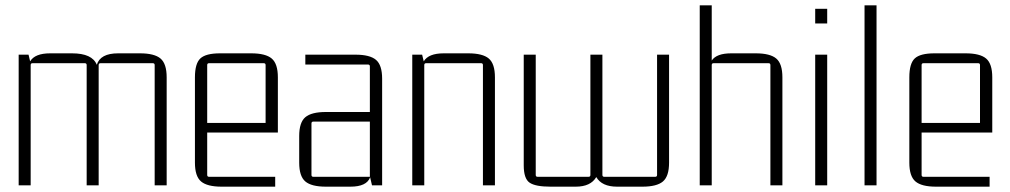

<svg xmlns="http://www.w3.org/2000/svg" viewBox="-20 -695 3786 720"><path d="M168 -495H250Q326 -495 343 -452Q356 -495 423 -495H505Q559 -495 582 -475.5Q605 -456 605 -405V0H560V-451Q560 -458 553 -458H357Q350 -458 350 -451V0H305V-451Q305 -458 298 -458H102Q95 -458 95 -451V0H50V-490H87L93 -465Q111 -495 168 -495Z M1012 5H811Q757 5 734 -14.5Q711 -34 711 -85V-405Q711 -457 731.5 -476Q752 -495 805 -495H922Q976 -495 999 -475.5Q1022 -456 1022 -405V-198H757V-39Q757 -32 764 -32H1012ZM764 -458Q757 -458 757 -451V-234H976V-451Q976 -458 969 -458Z M1294 5H1202Q1148 5 1125 -14.5Q1102 -34 1102 -85V-185Q1102 -236 1125 -255.5Q1148 -275 1202 -275H1367V-446Q1367 -453 1360 -453H1125V-490H1313Q1367 -490 1390 -470.5Q1413 -451 1413 -400V0H1375L1368 -30Q1355 5 1294 5ZM1367 -32V-239H1155Q1148 -239 1148 -232V-39Q1148 -32 1155 -32Z M1644 -495H1736Q1790 -495 1813 -475.5Q1836 -456 1836 -405V0H1791V-451Q1791 -458 1784 -458H1578Q1571 -458 1571 -451V0H1526V-490H1563L1569 -465Q1587 -495 1644 -495Z M2139 5H2044Q1988 5 1966 -10Q1944 -25 1944 -75V-490H1989V-39Q1989 -32 1996 -32H2187Q2194 -32 2194 -39V-490H2239V-39Q2239 -32 2246 -32H2437Q2444 -32 2444 -39V-490H2489V-85Q2489 -34 2466 -14.5Q2443 5 2389 5H2294Q2237 5 2216 -31Q2195 5 2139 5Z M2722 -495H2814Q2868 -495 2891 -475.5Q2914 -456 2914 -405V0H2869V-451Q2869 -458 2862 -458H2656Q2649 -458 2649 -451V0H2604V-675H2649V-468Q2667 -495 2722 -495Z M3082 -607H3037V-662H3082ZM3082 0H3037V-490H3082Z M3267 0H3222V-675H3267Z M3691 5H3490Q3436 5 3413 -14.5Q3390 -34 3390 -85V-405Q3390 -457 3410.5 -476Q3431 -495 3484 -495H3601Q3655 -495 3678 -475.5Q3701 -456 3701 -405V-198H3436V-39Q3436 -32 3443 -32H3691ZM3443 -458Q3436 -458 3436 -451V-234H3655V-451Q3655 -458 3648 -458Z"/></svg>

Font: Gemunu Libre ExtraLight
Style: Regular
Weight: 200
Designer: Puspanada Ekanayake, Sola Matas, Pathum Egodawatta, Kosala Senevirathne
Foundry: mooniak
Version: Version 1.100